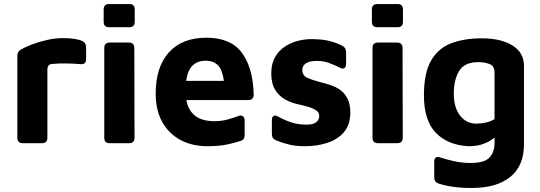

<svg xmlns="http://www.w3.org/2000/svg" viewBox="-20 -710 2677 952"><path d="M93 0Q66 0 66 -27V-432Q66 -454 83 -464Q103 -476 137 -489Q171 -502 211.5 -511.5Q252 -521 292 -521Q327 -521 350.5 -517Q374 -513 388 -507Q407 -498 407 -475V-417Q407 -389 378 -392Q345 -395 308 -395.5Q271 -396 240 -393Q215 -392 215 -365V-27Q215 0 188 0Z M521 -575Q494 -575 494 -602V-663Q494 -690 521 -690H621Q648 -690 648 -663V-602Q648 -575 621 -575ZM524 0Q497 0 497 -27V-472Q497 -499 524 -499H618Q646 -499 646 -472L647 -27Q647 0 620 0Z M1009 15Q932 15 874 -16.5Q816 -48 784 -106Q752 -164 752 -246Q752 -378 817.5 -450.5Q883 -523 1004 -523Q1123 -523 1178.5 -449.5Q1234 -376 1238 -242Q1238 -214 1211 -214H904Q913 -163 947.5 -136Q982 -109 1045 -109Q1076 -109 1106.5 -117Q1137 -125 1162 -135Q1176 -140 1184.5 -133.5Q1193 -127 1193 -113V-41Q1193 -18 1178 -13Q1144 -1 1103 7Q1062 15 1009 15ZM998 -409Q962 -409 936.5 -386.5Q911 -364 903 -309H1090Q1083 -363 1061 -386Q1039 -409 998 -409Z M1492 15Q1447 15 1412.5 6.5Q1378 -2 1349 -14Q1328 -22 1328 -45V-115Q1328 -130 1336.5 -135Q1345 -140 1359 -132Q1389 -115 1423.5 -103.5Q1458 -92 1498 -92Q1534 -92 1548.5 -104.5Q1563 -117 1563 -135Q1563 -152 1548 -162.5Q1533 -173 1509 -180Q1485 -187 1458 -193Q1425 -200 1394.5 -216.5Q1364 -233 1344.5 -264.5Q1325 -296 1325 -346Q1325 -394 1344 -427Q1363 -460 1394 -480Q1425 -500 1461 -508.5Q1497 -517 1531 -516Q1584 -515 1617 -506Q1650 -497 1677 -483Q1696 -474 1696 -451V-394Q1696 -377 1687 -372Q1678 -367 1664 -375Q1638 -388 1611 -398Q1584 -408 1552 -408Q1513 -408 1496 -395.5Q1479 -383 1479 -364Q1479 -335 1504 -324Q1529 -313 1563 -304Q1588 -298 1615 -289.5Q1642 -281 1665 -265.5Q1688 -250 1702.5 -222Q1717 -194 1717 -150Q1716 -89 1684 -53Q1652 -17 1601 -1Q1550 15 1492 15Z M1851 -575Q1824 -575 1824 -602V-663Q1824 -690 1851 -690H1951Q1978 -690 1978 -663V-602Q1978 -575 1951 -575ZM1854 0Q1827 0 1827 -27V-472Q1827 -499 1854 -499H1948Q1976 -499 1976 -472L1977 -27Q1977 0 1950 0Z M2304 15Q2201 10 2141.5 -51Q2082 -112 2082 -237Q2082 -349 2118 -410.5Q2154 -472 2218.5 -496Q2283 -520 2369 -520Q2464 -520 2521 -484.5Q2578 -449 2578 -384V6Q2578 112 2510.5 167Q2443 222 2320 222Q2264 222 2222 215.5Q2180 209 2152 199Q2133 192 2133 168V92Q2133 61 2164 71Q2193 81 2233 89.5Q2273 98 2314 98Q2383 98 2407.5 70.5Q2432 43 2432 0V-28Q2408 -8 2377 3.5Q2346 15 2304 15ZM2342 -97Q2393 -97 2432 -119V-351Q2432 -383 2407 -392.5Q2382 -402 2352 -402Q2283 -402 2256.5 -358Q2230 -314 2230 -246Q2230 -177 2261 -137Q2292 -97 2342 -97Z"/></svg>

Font: Pitagon Sans
Style: Bold
Weight: 700
Designer: Travis Tran
Foundry: Pitagon
Version: Version 1.001; ttfautohint (v1.8.4.7-5d5b);gftools[0.9.26]